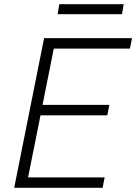

<svg xmlns="http://www.w3.org/2000/svg" viewBox="-20 -892 647 912"><path d="M489.7 -344.2H172.4L113.3 -49.3H477.1L467.3 0H47.4L189.5 -710.9H606.9L597.2 -661.1H235.4L182.1 -394H499.5ZM559.6 -824.7H253.9L261.7 -872.1H567.4Z"/></svg>

Font: Franko
Style: Light Italic
Weight: 300
Designer: Google
Version: Version 1.200310; 2013